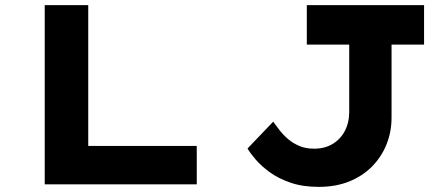

<svg xmlns="http://www.w3.org/2000/svg" viewBox="-20 -720 1744 750"><path d="M154.7 0V-700H324.7V-149.9H748.6V0ZM1224.9 10Q1162.3 10 1114.8 -6.4Q1067.2 -22.9 1033.7 -47.3Q1000.3 -71.7 978.6 -97Q957 -122.3 946.9 -139.9L1047.1 -244.7Q1059.2 -227.9 1073.6 -209.5Q1088.1 -191.1 1107.1 -175.2Q1126.2 -159.4 1150.6 -149.3Q1175 -139.2 1206.6 -139.2Q1249.1 -139.2 1280 -158.1Q1310.8 -176.9 1327.5 -209.3Q1344.1 -241.7 1344.1 -280.8V-545.8H1178.5V-700H1636.5V-545.8H1509.5V-261Q1509.5 -204.6 1489.6 -155.5Q1469.8 -106.4 1432.7 -69.1Q1395.6 -31.7 1343.4 -10.9Q1291.2 10 1224.9 10Z"/></svg>

Font: Lexend Tera
Style: Regular
Weight: 400
Designer: Bonnie Shaver-Troup, Thomas Jockin
Foundry: Lexend
Version: Version 1.007